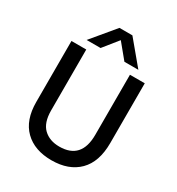

<svg xmlns="http://www.w3.org/2000/svg" viewBox="-208 -1017 1067 1157"><g transform="rotate(30 326.0 -439.0)"><path d="M581 -258Q581 -127 513 -59Q445 9 325 9Q207 9 139 -57.5Q71 -124 71 -250V-674H174V-251Q174 -165 215.5 -125.5Q257 -86 325 -86Q478 -86 478 -256V-674H581ZM244 -725H147L282 -887H372L507 -725H410L326 -827Z"/></g></svg>

Font: Hind Siliguri Medium
Style: Regular
Weight: 500
Designer: Jyotish Sonowal
Foundry: Indian Type Foundry
Version: Version 1.001;PS 1.0;hotconv 1.0.86;makeotf.lib2.5.63406; tt